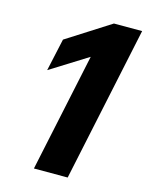

<svg xmlns="http://www.w3.org/2000/svg" viewBox="-108 -767 642 835"><g transform="rotate(15 213.5 -349.5)"><path d="M240 -533 72 -428 104 -574 300 -699H427L279 0H127Z"/></g></svg>

Font: Prompt SemiBold
Style: Italic
Weight: 600
Italic angle: -12°
Designer: Katatrad Team
Foundry: CadsonDemak
Version: Version 1.001